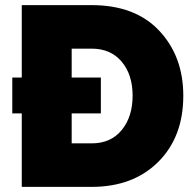

<svg xmlns="http://www.w3.org/2000/svg" viewBox="-20 -730 761 750"><path d="M338 0H65V-287H28V-427H65V-710H338Q508 -710 602 -610Q696 -510 696 -356Q696 -195 598 -97.5Q500 0 338 0ZM498 -356Q498 -439 455 -489.5Q412 -540 338 -540H260V-427H374V-287H260V-170H338Q413 -170 455.5 -222Q498 -274 498 -356Z"/></svg>

Font: Raleway
Style: Heavy
Weight: 900
Designer: Matt McInerney, Pablo Impallari, Rodrigo Fuenzalida
Foundry: Matt McInerney, Pablo Impallari, Rodrigo Fuenzalida
Version: Version 2.001